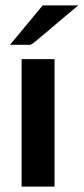

<svg xmlns="http://www.w3.org/2000/svg" viewBox="-20 -691 310 711"><path d="M60 0V-472H182V0ZM17 -525 138 -671H270Q245 -650 222 -631Q199 -612 184.5 -599.5Q170 -587 156.5 -575.5Q143 -564 135.5 -558Q128 -552 121 -546Q114 -540 110.5 -537Q107 -534 103.5 -531.5Q100 -529 98 -528Q96 -527 93 -525Z"/></svg>

Font: Coval
Style: Bold
Weight: 700
Foundry: Context Ltd
Version: Version 001.000